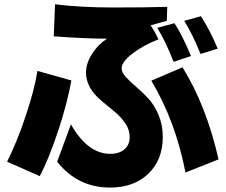

<svg xmlns="http://www.w3.org/2000/svg" viewBox="-20 -806 1040 884"><path d="M12.7 -61.5Q58.6 -153.3 98.6 -272.9Q138.7 -392.6 152.3 -479.5L308.6 -435.5Q290 -331.1 248 -204.1Q206.1 -77.1 163.1 4.9ZM227.5 -638.7 233.4 -786.1Q353.5 -771.5 502.9 -771.5Q652.3 -771.5 750 -774.4L748 -710L673.8 -689.5Q692.4 -661.1 710 -625Q637.7 -596.7 588.9 -558.6Q540 -520.5 540 -491.2Q540 -472.7 559.6 -451.2Q579.1 -429.7 606.9 -406.2Q634.8 -382.8 662.6 -353Q690.4 -323.2 710 -276.9Q729.5 -230.5 729.5 -175.8Q729.5 -70.3 663.1 -6.3Q596.7 57.6 486.3 57.6Q337.9 57.6 243.2 -61.5L306.6 -233.4Q383.8 -97.7 487.3 -97.7Q529.3 -97.7 553.2 -118.7Q577.1 -139.6 577.1 -174.3Q577.1 -209 556.6 -238.8Q536.1 -268.6 506.3 -293Q476.6 -317.4 447.3 -341.8Q376 -401.4 376 -471.7Q376 -513.7 403.3 -557.1Q430.7 -600.6 472.7 -627.9Q376 -627.9 227.5 -638.7ZM676.8 -434.6 820.3 -496.1Q929.7 -320.3 986.3 -72.3L834 -11.7Q788.1 -248 676.8 -434.6ZM704.1 -677.7 783.2 -699.2Q819.3 -644.5 859.4 -547.9L779.3 -521.5Q740.2 -620.1 704.1 -677.7ZM828.1 -710 905.3 -731.4Q948.2 -664.1 982.4 -582L903.3 -557.6Q867.2 -647.5 828.1 -710Z"/></svg>

Font: GenEi M Gothic v2 Heavy
Style: Regular
Weight: 800
Version: Version 2.0